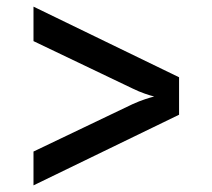

<svg xmlns="http://www.w3.org/2000/svg" viewBox="-20 -619 640 579"><path d="M520 -273V-386L81 -599V-495L380 -352C404 -340 432 -331 445 -328C433 -325 406 -317 380 -305L81 -162V-60Z"/></svg>

Font: Tekne LDO SemiBold
Style: Regular
Weight: 600
Monospace: yes
Designer: Alessio Laiso, Mario Rullo, Paolo Rosset
Foundry: Alessio Laiso
Version: Version 1.000;hotconv 1.0.109;makeotfexe 2.5.65596